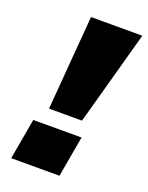

<svg xmlns="http://www.w3.org/2000/svg" viewBox="-132 -757 638 826"><g transform="rotate(20 187.0 -344.0)"><path d="M104 -256 139 -688H374L255 -256ZM24 0 57 -187H278L245 0Z"/></g></svg>

Font: Archivo SemiExpanded Black
Style: Italic
Weight: 900
Width: 6
Italic angle: -10°
Designer: Hector Gatti
Foundry: Omnibus-Type
Version: Version 2.001